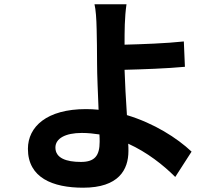

<svg xmlns="http://www.w3.org/2000/svg" viewBox="-20 -819 1040 894"><path d="M444 -159C444 -94 421 -65 357 -65C288 -65 238 -83 238 -132C238 -174 284 -200 361 -200C389 -200 417 -197 443 -193C444 -180 444 -168 444 -159ZM872 -113C804 -177 697 -245 571 -283C566 -356 562 -434 560 -494C640 -496 758 -500 841 -508L836 -626C754 -617 638 -613 560 -611C560 -674 560 -737 569 -799H420C426 -774 429 -732 430 -683C431 -641 432 -582 432 -522C432 -470 436 -385 439 -308C420 -310 400 -311 380 -311C198 -311 110 -229 110 -126C110 9 226 55 367 55C533 55 578 -29 578 -116C578 -126 578 -137 577 -150C665 -110 740 -51 796 5Z"/></svg>

Font: Noto Sans KR Bold
Style: Regular
Weight: 700
Designer: Ryoko NISHIZUKA  (kana & ideographs); Paul D. Hunt (Latin, Greek & Cyrillic); Wenlong ZHANG  (bopomofo); Sandoll Communi
Foundry: Adobe Systems Incorporated
Version: Version 1.004;PS 1.004;hotconv 1.0.82;makeotf.lib2.5.63406